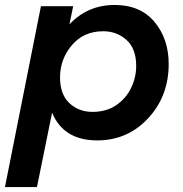

<svg xmlns="http://www.w3.org/2000/svg" viewBox="-23 -560 738 774"><path d="M126 194H-3L142 -535H272L257 -462Q331 -540 439 -540Q543 -540 600 -471.5Q657 -403 657 -302Q657 -172 574 -83Q491 6 369 6Q233 6 187 -106ZM350 -109Q406 -109 445.5 -136Q485 -163 505.5 -205.5Q526 -248 526 -294Q526 -364 487 -399Q448 -434 393 -434Q314 -434 266.5 -377.5Q219 -321 219 -248Q219 -180 256.5 -144.5Q294 -109 350 -109Z"/></svg>

Font: Argentum Sans Medium
Style: Italic
Weight: 500
Italic angle: -11°
Designer: Julieta Ulanovsky (font), Cristiano Sobral (main changes and remaster)
Foundry: Julieta Ulanovsky (font), Cristiano Sobral (main changes and remaster)
Version: Version 2.007;June 15, 2022;FontCreator 14.0.0.2814 64-bit; 